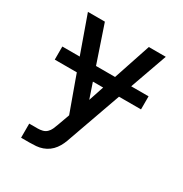

<svg xmlns="http://www.w3.org/2000/svg" viewBox="-171 -648 942 991"><g transform="rotate(30 300.0 -152.5)"><path d="M94 215V131H144Q159 131 173 127.5Q187 124 197.5 114Q208 104 214 90.5Q220 77 225 63L251 -9L188 -183L68 -520H169L301 -130L431 -520H532L315 91Q309 110 301 127.5Q293 145 281.5 160.5Q270 176 254.5 187.5Q239 199 220.5 205.5Q202 212 183 213.5Q164 215 144 215ZM43 -221V-299H557V-221Z"/></g></svg>

Font: Iosevka SS04 Medium Extended
Style: Regular
Weight: 500
Width: 7
Monospace: yes
Designer: Belleve Invis
Foundry: Belleve Invis
Version: Version 19.0.0; ttfautohint (v1.8.4)